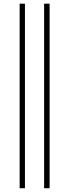

<svg xmlns="http://www.w3.org/2000/svg" viewBox="-20 -793 367 1026"><path d="M85 212.9V-773.4H113.3V212.9ZM215.8 212.9V-773.4H245.1V212.9Z"/></svg>

Font: Gothic A1 Thin
Style: Regular
Weight: 250
Designer: HanYang I&C Co.,Ltd.
Foundry: HanYang I&C Co.,Ltd.
Version: Version 2.50